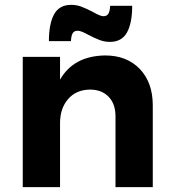

<svg xmlns="http://www.w3.org/2000/svg" viewBox="-20 -773 710 793"><path d="M611 -338V0H457V-293Q457 -344 428.5 -373.5Q400 -403 351 -403Q294 -402 261 -363.5Q228 -325 228 -265V0H74V-538H228V-444Q284 -542 414 -544Q504 -544 557.5 -488Q611 -432 611 -338ZM434 -600Q412 -600 392 -607.5Q372 -615 345 -629Q333 -636 321 -641Q309 -646 301 -646Q286 -646 280 -635.5Q274 -625 273 -603H182Q182 -675 203.5 -714Q225 -753 274 -753Q296 -753 316 -745.5Q336 -738 363 -724Q394 -706 407 -706Q422 -706 428 -717Q434 -728 435 -749H526Q526 -678 504.5 -639Q483 -600 434 -600Z"/></svg>

Font: Gontserrat SemiBold
Style: Regular
Weight: 600
Designer: Julieta Ulanovsky
Foundry: Julieta Ulanovsky
Version: Version 6.001